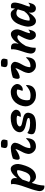

<svg xmlns="http://www.w3.org/2000/svg" viewBox="1580 -2420 1008 4271"><g transform="rotate(-90 2084.5 -284.0)"><path d="M120 -539Q144 -546 172 -546Q201 -546 223 -533.5Q245 -521 255 -491.5Q265 -462 257 -411L262 -409Q291 -448 324.5 -480Q358 -512 393 -531Q428 -550 461 -550Q503 -550 531.5 -518Q560 -486 569.5 -435Q579 -384 564 -327L558 -301Q515 -139 447.5 -63.5Q380 12 289 12Q258 12 232 -2.5Q206 -17 187 -37.5Q168 -58 156 -77L150 -76Q128 -12 112 55Q96 122 93 197Q83 200 68 200Q31 200 7 180Q-17 160 -26 127.5Q-35 95 -27 58Q-12 -14 8 -75.5Q28 -137 49 -194.5Q70 -252 89.5 -312Q109 -372 122 -441Q127 -467 127.5 -493Q128 -519 120 -539ZM408 -409Q363 -409 318 -380.5Q273 -352 225 -289Q213 -252 200 -215Q187 -178 173 -142Q203 -114 258 -114Q317 -114 354 -160Q391 -206 415 -292L420 -309Q437 -368 436 -398Q425 -409 408 -409Z M694 -502Q726 -515 767 -525Q808 -535 851 -541.5Q894 -548 930 -548Q963 -548 991 -533Q1019 -518 1034 -494.5Q1049 -471 1044 -443Q1036 -393 1013.5 -350.5Q991 -308 967.5 -266Q944 -224 933 -175Q929 -159 927.5 -145Q926 -131 926 -118Q932 -115 938.5 -113Q945 -111 953 -111Q1002 -111 1045.5 -132.5Q1089 -154 1140 -209H1146Q1148 -194 1147 -175Q1146 -156 1140 -130Q1132 -94 1119 -70Q1106 -46 1086 -28Q1068 -12 1035.5 -0.5Q1003 11 962 11Q912 11 872 -16.5Q832 -44 811.5 -87Q791 -130 798 -174Q806 -224 826.5 -266.5Q847 -309 869.5 -350.5Q892 -392 905 -439L899 -442Q847 -402 793.5 -376Q740 -350 703 -350Q679 -350 670 -375.5Q661 -401 673 -450Q677 -463 681.5 -475Q686 -487 694 -502ZM945 -762Q965 -765 987 -766.5Q1009 -768 1026 -768Q1135 -768 1112 -672L1100 -624Q1081 -622 1059 -620.5Q1037 -619 1019 -619Q961 -619 940 -642Q919 -665 933 -716Z M1602 -550Q1655 -550 1687.5 -537.5Q1720 -525 1745 -499Q1786 -459 1778 -416L1775 -404Q1768 -373 1734.5 -349Q1701 -325 1653 -325Q1645 -325 1636.5 -326.5Q1628 -328 1620 -329V-335Q1642 -368 1647 -406Q1615 -419 1572 -419Q1488 -419 1452 -401Q1416 -383 1409 -357Q1404 -336 1422 -321Q1440 -306 1503 -293L1590 -274Q1669 -258 1695.5 -219.5Q1722 -181 1708 -128Q1689 -49 1622.5 -18.5Q1556 12 1440 12Q1355 12 1311 -3.5Q1267 -19 1254 -32Q1242 -45 1236 -67.5Q1230 -90 1240 -130Q1247 -159 1262 -178H1268Q1304 -149 1356 -134Q1408 -119 1493 -119Q1557 -119 1595 -139Q1601 -162 1586 -173Q1571 -184 1531 -194L1426 -218Q1332 -241 1300.5 -285Q1269 -329 1283 -382Q1297 -434 1340.5 -471.5Q1384 -509 1451 -529.5Q1518 -550 1602 -550Z M2177 -549Q2218 -549 2252 -533.5Q2286 -518 2309 -495Q2333 -470 2344.5 -442Q2356 -414 2351 -392L2348 -379Q2338 -338 2303.5 -310Q2269 -282 2228 -282Q2213 -282 2200 -287V-293Q2230 -361 2227 -406Q2205 -415 2171 -415Q2107 -415 2061.5 -375Q2016 -335 1999 -262L1997 -252Q1990 -218 1990 -186Q1990 -154 2003 -125Q2024 -116 2046.5 -112.5Q2069 -109 2095 -109Q2166 -109 2217.5 -135.5Q2269 -162 2321 -210H2327Q2332 -174 2324 -139Q2315 -103 2302 -80Q2289 -57 2266 -38Q2241 -16 2201.5 -2Q2162 12 2105 12Q2039 12 1988 -12.5Q1937 -37 1904.5 -78Q1872 -119 1860.5 -170Q1849 -221 1861 -274L1863 -284Q1892 -409 1975.5 -479Q2059 -549 2177 -549Z M2494 -502Q2526 -515 2567 -525Q2608 -535 2651 -541.5Q2694 -548 2730 -548Q2763 -548 2791 -533Q2819 -518 2834 -494.5Q2849 -471 2844 -443Q2836 -393 2813.5 -350.5Q2791 -308 2767.5 -266Q2744 -224 2733 -175Q2729 -159 2727.5 -145Q2726 -131 2726 -118Q2732 -115 2738.5 -113Q2745 -111 2753 -111Q2802 -111 2845.5 -132.5Q2889 -154 2940 -209H2946Q2948 -194 2947 -175Q2946 -156 2940 -130Q2932 -94 2919 -70Q2906 -46 2886 -28Q2868 -12 2835.5 -0.5Q2803 11 2762 11Q2712 11 2672 -16.5Q2632 -44 2611.5 -87Q2591 -130 2598 -174Q2606 -224 2626.5 -266.5Q2647 -309 2669.5 -350.5Q2692 -392 2705 -439L2699 -442Q2647 -402 2593.5 -376Q2540 -350 2503 -350Q2479 -350 2470 -375.5Q2461 -401 2473 -450Q2477 -463 2481.5 -475Q2486 -487 2494 -502ZM2745 -762Q2765 -765 2787 -766.5Q2809 -768 2826 -768Q2935 -768 2912 -672L2900 -624Q2881 -622 2859 -620.5Q2837 -619 2819 -619Q2761 -619 2740 -642Q2719 -665 2733 -716Z M3122 -538Q3139 -544 3161 -544Q3228 -544 3248 -503.5Q3268 -463 3247 -381H3254Q3278 -425 3312 -463Q3346 -501 3385.5 -524Q3425 -547 3463 -547Q3493 -547 3514.5 -530Q3536 -513 3549.5 -486Q3563 -459 3566.5 -429Q3570 -399 3564 -373Q3549 -315 3525.5 -264Q3502 -213 3487 -155Q3486 -147 3484.5 -140Q3483 -133 3482 -125Q3486 -124 3489.5 -123.5Q3493 -123 3497 -123Q3509 -123 3525 -131Q3541 -139 3555 -155H3561Q3560 -146 3558.5 -136Q3557 -126 3553 -111Q3546 -82 3537.5 -62.5Q3529 -43 3520 -31Q3507 -10 3486.5 0Q3466 10 3431 10Q3403 10 3378 -13Q3353 -36 3340.5 -70.5Q3328 -105 3335 -141Q3346 -192 3373.5 -252.5Q3401 -313 3440 -377Q3427 -402 3393 -402Q3352 -402 3299 -351.5Q3246 -301 3197 -214Q3179 -158 3167.5 -105.5Q3156 -53 3159 3Q3150 6 3140 6Q3104 6 3081 -7Q3058 -20 3046 -40.5Q3034 -61 3030.5 -82.5Q3027 -104 3030 -120Q3038 -174 3055 -227.5Q3072 -281 3090 -334.5Q3108 -388 3118 -440Q3123 -466 3124.5 -492Q3126 -518 3122 -538Z M3903 -550Q3950 -550 3979 -522Q4008 -494 4024 -459H4029Q4033 -480 4035.5 -501Q4038 -522 4038 -538Q4059 -546 4087 -546Q4118 -546 4138 -531Q4158 -516 4162.5 -480Q4167 -444 4152 -381Q4136 -311 4111 -250Q4086 -189 4072 -131Q4077 -127 4083 -125.5Q4089 -124 4096 -124Q4125 -124 4155 -155H4161Q4160 -148 4157.5 -139.5Q4155 -131 4153 -120Q4146 -91 4135.5 -66Q4125 -41 4112 -27Q4095 -9 4076.5 0.5Q4058 10 4031 10Q3996 10 3973 -10.5Q3950 -31 3942 -65.5Q3934 -100 3942 -140H3936Q3910 -98 3879 -63.5Q3848 -29 3816 -8.5Q3784 12 3754 12Q3715 12 3688.5 -10Q3662 -32 3647 -68Q3632 -104 3629 -146Q3626 -188 3636 -227L3642 -253Q3680 -406 3748.5 -478Q3817 -550 3903 -550ZM3761 -137Q3767 -133 3774 -130.5Q3781 -128 3789 -128Q3834 -128 3878.5 -157Q3923 -186 3971 -251Q3981 -285 3992 -319.5Q4003 -354 4013 -392Q3982 -424 3925 -424Q3873 -424 3839 -379Q3805 -334 3782 -254L3777 -236Q3770 -208 3766 -183Q3762 -158 3761 -137Z"/></g></svg>

Font: Recursive Mn Csl St
Style: Bold Italic
Weight: 700
Italic angle: -15°
Monospace: yes
Version: Version 1.079;hotconv 1.0.112;makeotfexe 2.5.65598; ttfautoh